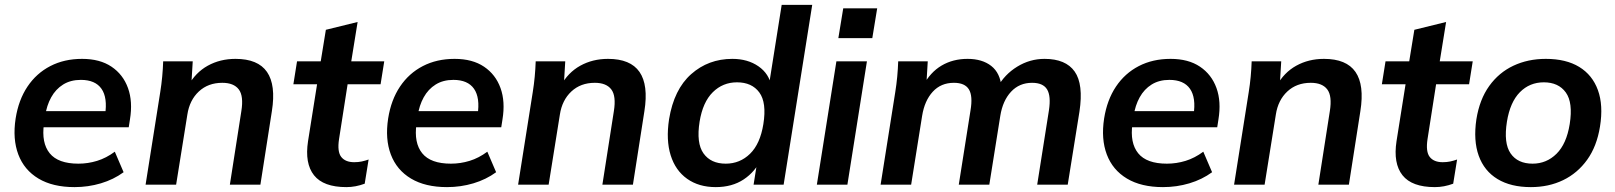

<svg xmlns="http://www.w3.org/2000/svg" viewBox="-20 -756 6613 786"><path d="M285 10Q196 10 137.5 -25Q79 -60 55 -123.5Q31 -187 44 -271Q56 -347 92.5 -401.5Q129 -456 186 -485.5Q243 -515 316 -515Q389 -515 436.5 -483Q484 -451 504 -395.5Q524 -340 512 -267L507 -235H140L150 -301H429L410 -285Q421 -356 395.5 -392.5Q370 -429 311 -429Q269 -429 238.5 -410Q208 -391 189.5 -357.5Q171 -324 165 -282L160 -249Q149 -171 183.5 -128.5Q218 -86 301 -86Q340 -86 377.5 -97.5Q415 -109 450 -135L486 -51Q445 -21 393 -5.5Q341 10 285 10Z M576 0 636 -379Q641 -410 644 -442Q647 -474 648 -505H769L763 -405L750 -404Q780 -459 830.5 -487Q881 -515 944 -515Q1036 -515 1073 -461.5Q1110 -408 1093 -301L1046 0H921L968 -301Q978 -363 957.5 -390Q937 -417 890 -417Q832 -417 794 -381.5Q756 -346 747 -287L701 0Z M1398 10Q1304 10 1265.5 -38.5Q1227 -87 1241 -178L1278 -411H1181L1196 -505H1293L1314 -634L1444 -666L1418 -505H1553L1538 -411H1403L1368 -187Q1360 -135 1377 -113.5Q1394 -92 1430 -92Q1447 -92 1461 -95Q1475 -98 1489 -103L1473 -4Q1454 3 1435.5 6.5Q1417 10 1398 10Z M1810 10Q1721 10 1662.5 -25Q1604 -60 1580 -123.5Q1556 -187 1569 -271Q1581 -347 1617.5 -401.5Q1654 -456 1711 -485.5Q1768 -515 1841 -515Q1914 -515 1961.5 -483Q2009 -451 2029 -395.5Q2049 -340 2037 -267L2032 -235H1665L1675 -301H1954L1935 -285Q1946 -356 1920.5 -392.5Q1895 -429 1836 -429Q1794 -429 1763.5 -410Q1733 -391 1714.5 -357.5Q1696 -324 1690 -282L1685 -249Q1674 -171 1708.5 -128.5Q1743 -86 1826 -86Q1865 -86 1902.5 -97.5Q1940 -109 1975 -135L2011 -51Q1970 -21 1918 -5.5Q1866 10 1810 10Z M2101 0 2161 -379Q2166 -410 2169 -442Q2172 -474 2173 -505H2294L2288 -405L2275 -404Q2305 -459 2355.5 -487Q2406 -515 2469 -515Q2561 -515 2598 -461.5Q2635 -408 2618 -301L2571 0H2446L2493 -301Q2503 -363 2482.5 -390Q2462 -417 2415 -417Q2357 -417 2319 -381.5Q2281 -346 2272 -287L2226 0Z M2910 10Q2841 10 2793 -24Q2745 -58 2725.5 -120.5Q2706 -183 2719 -268Q2739 -390 2809.5 -452.5Q2880 -515 2978 -515Q3041 -515 3085 -484.5Q3129 -454 3138 -402H3127L3180 -736H3305L3188 0H3065L3082 -107H3097Q3072 -53 3024.5 -21.5Q2977 10 2910 10ZM2951 -86Q3009 -86 3050.5 -126.5Q3092 -167 3105 -248Q3119 -336 3088.5 -377.5Q3058 -419 2997 -419Q2939 -419 2898 -378.5Q2857 -338 2844 -258Q2830 -170 2860 -128Q2890 -86 2951 -86Z M3324 0 3404 -505H3529L3449 0ZM3412 -600 3432 -722H3571L3551 -600Z M3585 0 3645 -379Q3650 -410 3653 -442Q3656 -474 3657 -505H3778L3772 -405H3759Q3788 -460 3834.5 -487.5Q3881 -515 3941 -515Q4001 -515 4038 -486Q4075 -457 4080 -398H4063Q4092 -451 4144 -483Q4196 -515 4256 -515Q4343 -515 4379.5 -463Q4416 -411 4399 -299L4351 0H4226L4274 -304Q4283 -363 4266.5 -390Q4250 -417 4205 -417Q4153 -417 4119 -380.5Q4085 -344 4075 -282L4030 0H3905L3953 -304Q3963 -363 3946.5 -390Q3930 -417 3885 -417Q3832 -417 3798.5 -380.5Q3765 -344 3755 -282L3710 0Z M4741 10Q4652 10 4593.5 -25Q4535 -60 4511 -123.5Q4487 -187 4500 -271Q4512 -347 4548.5 -401.5Q4585 -456 4642 -485.5Q4699 -515 4772 -515Q4845 -515 4892.5 -483Q4940 -451 4960 -395.5Q4980 -340 4968 -267L4963 -235H4596L4606 -301H4885L4866 -285Q4877 -356 4851.5 -392.5Q4826 -429 4767 -429Q4725 -429 4694.5 -410Q4664 -391 4645.5 -357.5Q4627 -324 4621 -282L4616 -249Q4605 -171 4639.5 -128.5Q4674 -86 4757 -86Q4796 -86 4833.5 -97.5Q4871 -109 4906 -135L4942 -51Q4901 -21 4849 -5.5Q4797 10 4741 10Z M5032 0 5092 -379Q5097 -410 5100 -442Q5103 -474 5104 -505H5225L5219 -405L5206 -404Q5236 -459 5286.5 -487Q5337 -515 5400 -515Q5492 -515 5529 -461.5Q5566 -408 5549 -301L5502 0H5377L5424 -301Q5434 -363 5413.5 -390Q5393 -417 5346 -417Q5288 -417 5250 -381.5Q5212 -346 5203 -287L5157 0Z M5854 10Q5760 10 5721.5 -38.5Q5683 -87 5697 -178L5734 -411H5637L5652 -505H5749L5770 -634L5900 -666L5874 -505H6009L5994 -411H5859L5824 -187Q5816 -135 5833 -113.5Q5850 -92 5886 -92Q5903 -92 5917 -95Q5931 -98 5945 -103L5929 -4Q5910 3 5891.5 6.5Q5873 10 5854 10Z M6247 10Q6165 10 6110.5 -23Q6056 -56 6033.5 -118.5Q6011 -181 6024 -268Q6037 -349 6076.5 -404Q6116 -459 6175.5 -487Q6235 -515 6308 -515Q6391 -515 6445 -482Q6499 -449 6521.5 -387Q6544 -325 6530 -238Q6517 -157 6477.5 -102Q6438 -47 6379 -18.5Q6320 10 6247 10ZM6254 -86Q6311 -86 6352 -126.5Q6393 -167 6406 -248Q6420 -336 6390 -377.5Q6360 -419 6300 -419Q6242 -419 6202 -378.5Q6162 -338 6149 -258Q6135 -170 6164 -128Q6193 -86 6254 -86Z"/></svg>

Font: Mulish ExtraLight
Style: Bold Italic
Weight: 700
Italic angle: -9°
Version: Version 3.603